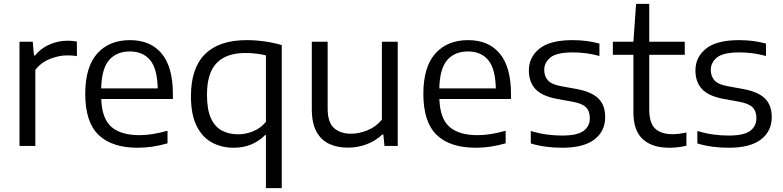

<svg xmlns="http://www.w3.org/2000/svg" viewBox="-20 -760 4078 1000"><path d="M81.5 0V-542.5H150.5L157 -471H162.5Q192 -508 237.5 -528Q283 -548 331.5 -548Q357.5 -548 380.5 -543.5V-467.5Q368 -470 354.8 -470.8Q341.5 -471.5 327.5 -471.5Q287 -471.5 240.5 -453.2Q194 -435 164 -396V0Z M697 9.5Q563 9.5 493.5 -57.2Q424 -124 424 -271Q424 -411 486.2 -481Q548.5 -551 657 -551Q764 -551 822.2 -480.8Q880.5 -410.5 880.5 -269V-244.5H507.5Q510.5 -143 559.8 -99.5Q609 -56 707 -56Q740.5 -56 776.8 -62Q813 -68 852.5 -79V-13.5Q810.5 -1.5 772.5 4Q734.5 9.5 697 9.5ZM656 -492Q587.5 -492 548.5 -447.5Q509.5 -403 507 -299.5H801.5Q799 -402.5 761.8 -447.2Q724.5 -492 656 -492Z M1365 220V-56.5H1360.5Q1332 -26.5 1290.5 -8.5Q1249 9.5 1196.5 9.5Q1135 9.5 1084.8 -17.2Q1034.5 -44 1004.5 -103.2Q974.5 -162.5 974.5 -259.5Q974.5 -405.5 1048 -478.2Q1121.5 -551 1265 -551Q1311.5 -551 1359 -544.2Q1406.5 -537.5 1447.5 -525V220ZM1220 -60.5Q1259.5 -60.5 1298.2 -76Q1337 -91.5 1365 -125.5V-471.5Q1344 -477 1316.5 -480.5Q1289 -484 1257.5 -484Q1159.5 -484 1108.8 -432.2Q1058 -380.5 1058 -266.5Q1058 -188 1079 -143.2Q1100 -98.5 1136.5 -79.5Q1173 -60.5 1220 -60.5Z M1792 9Q1736.5 9 1694.2 -10.8Q1652 -30.5 1628 -74.8Q1604 -119 1604 -191.5V-542.5H1686.5V-195.5Q1686.5 -121.5 1720.2 -92.5Q1754 -63.5 1808.5 -63.5Q1849 -63.5 1893 -81Q1937 -98.5 1969 -136.5V-542.5H2051.5V0H1982.5L1976.5 -59.5H1971.5Q1935 -25.5 1888.8 -8.2Q1842.5 9 1792 9Z M2458 9.5Q2324 9.5 2254.5 -57.2Q2185 -124 2185 -271Q2185 -411 2247.2 -481Q2309.5 -551 2418 -551Q2525 -551 2583.2 -480.8Q2641.5 -410.5 2641.5 -269V-244.5H2268.5Q2271.5 -143 2320.8 -99.5Q2370 -56 2468 -56Q2501.5 -56 2537.8 -62Q2574 -68 2613.5 -79V-13.5Q2571.5 -1.5 2533.5 4Q2495.5 9.5 2458 9.5ZM2417 -492Q2348.5 -492 2309.5 -447.5Q2270.5 -403 2268 -299.5H2562.5Q2560 -402.5 2522.8 -447.2Q2485.5 -492 2417 -492Z M2908 9.5Q2817 9.5 2744.5 -13V-77.5Q2787.5 -65 2827.2 -59.5Q2867 -54 2908.5 -54Q2986 -54 3019 -78Q3052 -102 3052 -145Q3052 -181 3032.5 -200.8Q3013 -220.5 2963.5 -230L2880.5 -245Q2801.5 -260 2768 -297Q2734.5 -334 2734.5 -393Q2734.5 -462 2789.5 -506.5Q2844.5 -551 2962.5 -551Q3037 -551 3102 -533V-468.5Q3034.5 -487 2964 -487Q2879.5 -487 2847 -460.8Q2814.5 -434.5 2814.5 -395.5Q2814.5 -364.5 2832.5 -342.8Q2850.5 -321 2900 -311.5L2983 -296.5Q3061 -282 3096.5 -247.2Q3132 -212.5 3132 -150Q3132 -76.5 3075.8 -33.5Q3019.5 9.5 2908 9.5Z M3465.5 9.5Q3376.5 9.5 3327.8 -35Q3279 -79.5 3279 -175.5V-474.5H3172V-542.5H3279L3293 -740H3361.5V-542.5H3546.5V-474.5H3361.5V-190Q3361.5 -119 3392.5 -90Q3423.5 -61 3483.5 -61Q3514 -61 3555 -70V-1Q3510.5 9.5 3465.5 9.5Z M3775.5 9.5Q3684.5 9.5 3612 -13V-77.5Q3655 -65 3694.8 -59.5Q3734.5 -54 3776 -54Q3853.5 -54 3886.5 -78Q3919.5 -102 3919.5 -145Q3919.5 -181 3900 -200.8Q3880.5 -220.5 3831 -230L3748 -245Q3669 -260 3635.5 -297Q3602 -334 3602 -393Q3602 -462 3657 -506.5Q3712 -551 3830 -551Q3904.5 -551 3969.5 -533V-468.5Q3902 -487 3831.5 -487Q3747 -487 3714.5 -460.8Q3682 -434.5 3682 -395.5Q3682 -364.5 3700 -342.8Q3718 -321 3767.5 -311.5L3850.5 -296.5Q3928.5 -282 3964 -247.2Q3999.5 -212.5 3999.5 -150Q3999.5 -76.5 3943.2 -33.5Q3887 9.5 3775.5 9.5Z"/></svg>

Font: Encode Sans SemiExpanded SemiExpanded
Style: Regular
Weight: 400
Width: 6
Designer: Multiple Designers
Foundry: Impallari Type
Version: Version 3.000; ttfautohint (v1.8.3) -l 8 -r 50 -G 200 -x 14 